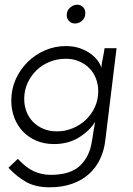

<svg xmlns="http://www.w3.org/2000/svg" viewBox="-20 -605 568 817"><path d="M28 -177Q28 -226 47 -268Q66 -310 98 -341.5Q130 -373 172 -391Q214 -409 260 -409Q293 -409 319 -400Q345 -391 364 -377.5Q383 -364 395 -348Q407 -332 411 -317Q413 -337 417.5 -358Q422 -379 425 -400H476L428 -7Q423 36 405.5 72.5Q388 109 358.5 135.5Q329 162 287 177Q245 192 191 192Q134 192 94.5 171Q55 150 16 109L56 71Q91 109 124.5 124Q158 139 196 139Q280 139 321 99.5Q362 60 371 -4Q373 -12 373.5 -18Q374 -24 377 -41Q377 -44 378.5 -50.5Q380 -57 381 -64.5Q382 -72 383.5 -78.5Q385 -85 385 -87Q362 -49 316.5 -20.5Q271 8 210 8Q169 8 135.5 -6Q102 -20 78 -45Q54 -70 41 -104Q28 -138 28 -177ZM83 -184Q83 -155 93 -129.5Q103 -104 121.5 -85.5Q140 -67 165.5 -56.5Q191 -46 222 -46Q258 -46 290 -59.5Q322 -73 346 -96Q370 -119 384 -150Q398 -181 398 -217Q398 -246 388 -271.5Q378 -297 359.5 -315.5Q341 -334 315.5 -344.5Q290 -355 260 -355Q224 -355 191.5 -342Q159 -329 135 -305.5Q111 -282 97 -251Q83 -220 83 -184ZM264 -541Q264 -560 278 -572.5Q292 -585 309 -585Q323 -585 333 -575Q343 -565 343 -549Q343 -529 329.5 -517Q316 -505 299 -505Q285 -505 274.5 -514.5Q264 -524 264 -541Z"/></svg>

Font: Josefin Sans
Style: Italic
Weight: 400
Italic angle: -7.5°
Designer: Santiago Orozco
Foundry: Typemade